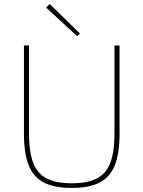

<svg xmlns="http://www.w3.org/2000/svg" viewBox="-20 -914 707 946"><path d="M569 -690V-255Q569 -159 546 -100.5Q523 -42 471.5 -15Q420 12 334 12Q247 12 195.5 -15Q144 -42 121 -100.5Q98 -159 98 -255V-690H123V-255Q123 -166 143.5 -112Q164 -58 210.5 -34.5Q257 -11 334 -11Q411 -11 457 -34.5Q503 -58 523.5 -112Q544 -166 544 -255V-690ZM225 -894 374 -749 360 -736 207 -877Z"/></svg>

Font: Exo 2 Thin
Style: Regular
Weight: 250
Designer: Natanael Gama
Foundry: Natanael Gama
Version: Version 2.010